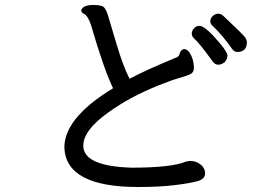

<svg xmlns="http://www.w3.org/2000/svg" viewBox="-20 -746 1040 772"><path d="M857.9 -485.8Q844.7 -485.8 835 -499Q781.7 -573.2 757.8 -594.2Q751 -601.1 751 -611.1Q751 -621.1 759.8 -631.6Q768.6 -642.1 781.7 -642.1Q804.7 -642.1 858.9 -578.1Q894.5 -537.1 894.5 -522.9Q894.5 -508.8 883.8 -496.1Q869.6 -485.8 857.9 -485.8ZM933.6 -537.1Q921.9 -537.1 913.6 -548.8Q875 -604 835 -642.1Q825.7 -648.9 825.7 -660.9Q825.7 -672.9 835.7 -681.9Q845.7 -690.9 857.9 -690.9Q868.7 -690.9 877.9 -682.1Q958 -606.9 965.3 -595.9Q972.7 -585 972.7 -576.2Q972.7 -537.1 933.6 -537.1ZM534.7 5.9Q244.6 5.9 238.8 -152.8Q238.8 -238.8 340.8 -325.2Q386.7 -362.8 434.6 -391.1Q397.9 -466.8 345.7 -646Q334 -682.1 316.9 -690.9Q306.6 -694.8 306.6 -705.1Q314 -726.1 356 -726.1Q375 -726.1 389.4 -721.9Q403.8 -717.8 413.3 -686.8Q422.9 -655.8 449.2 -566.9Q475.6 -478 501 -429.2Q558.6 -460.9 691.9 -516.1Q699.7 -519 703.1 -532Q706.5 -544.9 718.8 -548.8Q742.7 -548.8 755.9 -502.9Q759.8 -485.8 759.8 -473.1Q759.8 -457 748.8 -450Q737.8 -442.9 703.9 -433.3Q669.9 -423.8 617.7 -402.8Q501 -356 415.5 -293.9Q314.9 -222.2 314.9 -160.2Q314.9 -78.1 507.8 -71.8Q669.9 -71.8 727.5 -96.2L742.7 -99.1Q768.6 -99.1 786.6 -84.5Q804.7 -69.8 804.7 -48.8Q804.7 -25.9 773.2 -17.3Q741.7 -8.8 681.6 -1.5Q621.6 5.9 534.7 5.9Z"/></svg>

Font: LXGW WenKai GB Screen
Style: Regular
Weight: 400
Designer: LXGW / Fontworks Inc.
Foundry: LXGW / Fontworks Inc.
Version: Version 1.321;February 19, 2024;FontCreator 14.0.0.2901 64-b